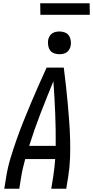

<svg xmlns="http://www.w3.org/2000/svg" viewBox="-20 -1145 565 1165"><path d="M6 0 18 -74Q27 -130 44 -186Q61 -242 80.5 -297.5Q100 -353 122 -408Q144 -463 167 -517.5Q190 -572 214 -626.5Q238 -681 263 -735H367Q374 -681 380 -626.5Q386 -572 391 -517.5Q396 -463 400 -408Q404 -353 405.5 -297.5Q407 -242 405 -186Q403 -130 394 -74L382 0H291L303 -74Q307 -100 310 -127Q313 -154 315 -180H133Q126 -154 119.5 -127Q113 -100 109 -74L97 0ZM157 -260H318Q319 -359 315 -457Q311 -555 304 -652Q264 -555 226 -457Q188 -359 157 -260ZM340 -816Q324 -816 308.5 -821.5Q293 -827 284 -839.5Q275 -852 272.5 -868.5Q270 -885 272 -902Q274 -913 280 -924Q286 -935 296 -942Q306 -949 317.5 -951.5Q329 -954 341 -954Q357 -954 372.5 -948.5Q388 -943 397 -930.5Q406 -918 409 -901.5Q412 -885 409 -868Q407 -857 401 -846Q395 -835 385 -828Q375 -821 363.5 -818.5Q352 -816 340 -816ZM225 -1055 224 -1125H524L525 -1055Z"/></svg>

Font: Iosevka Term Curly Medium
Style: Italic
Weight: 500
Italic angle: -9°
Designer: Belleve Invis
Foundry: Belleve Invis
Version: Version 32.3.0